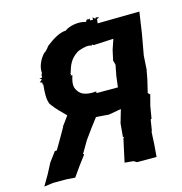

<svg xmlns="http://www.w3.org/2000/svg" viewBox="-117 -813 865 913"><g transform="rotate(-15 316.0 -356.0)"><path d="M183 -297C172 -281 160 -265 148 -249L151 -251C132 -217 112 -183 92 -149L82 -148L47 -101L21 -51L-10 2L34 -4H100L143 -1C165 -33 188 -65 212 -96L208 -103L211 -105L242 -158C265 -191 289 -223 313 -254L375 -249L437 -260L418 -195L412 -129L418 -128L413 -124L388 -9L431 -5L446 4H542L547 -57L550 -117L553 -124L561 -175L566 -178L576 -238L590 -291L580 -300L595 -363L604 -411L608 -477L626 -577L642 -685L436 -682L438 -702L449 -707V-708L435 -712L431 -706L419 -716V-704L405 -705V-715C397 -707 396 -717 390 -711C388 -715 388 -706 384 -703C350 -714 304 -706 280 -688C251 -687 218 -668 183 -641C179 -638 166 -617 154 -612C130 -586 115 -551 119 -521C113 -518 115 -510 114 -501C103 -503 112 -498 100 -502C108 -496 110 -494 111 -489C101 -493 111 -489 97 -483C109 -477 110 -480 108 -467C109 -470 103 -467 111 -468C107 -427 105 -397 116 -371C140 -339 156 -324 183 -297ZM382 -587 383 -592 391 -587 489 -592 472 -542 461 -492 467 -470 457 -418 450 -363H349C339 -366 346 -366 346 -371C292 -366 268 -381 257 -400C242 -421 246 -443 256 -476C251 -475 243 -475 248 -476C255 -485 244 -480 251 -488C261 -524 273 -552 306 -574C313 -577 314 -580 323 -582C343 -589 366 -594 382 -587Z"/></g></svg>

Font: Asimov Print
Style: DIt
Weight: 250
Width: 0
Designer: Google
Version: Version 2.000980: 2014